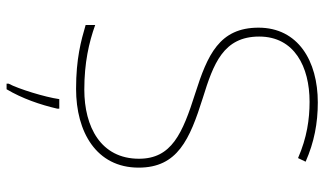

<svg xmlns="http://www.w3.org/2000/svg" viewBox="-221 -543 985 583"><g transform="rotate(90 271.5 -251.5)"><path d="M489 -180C489 -298 404 -335 277 -375C174 -407 91 -437 91 -546C91 -653 183 -699 289 -699C342 -699 398 -691 460 -664L471 -687C412 -713 354 -724 291 -724C165 -724 64 -664 64 -544C64 -425 147 -389 263 -352C386 -313 462 -280 462 -181C462 -65 365 -15 252 -15C171 -15 109 -29 56 -48V-19C104 -5 158 10 250 10C380 10 489 -51 489 -180ZM310 67V61H281C275 104 250 185 234 215V221H251C279 174 298 119 310 67Z"/></g></svg>

Font: Noto Sans Lao UI Thin
Style: Regular
Weight: 100
Designer: Monotype Design Team
Foundry: Monotype Imaging Inc.
Version: Version 2.000